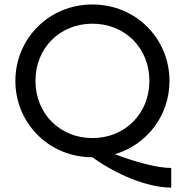

<svg xmlns="http://www.w3.org/2000/svg" viewBox="-20 -689 852 859"><path d="M393.6 -583C540 -583 648.4 -473.6 648.4 -327.1C648.4 -181.6 540 -71.3 393.6 -71.3C247.1 -71.3 138.7 -181.6 138.7 -327.1C138.7 -473.6 247.1 -583 393.6 -583ZM393.6 -668.9C197.3 -668.9 48.8 -514.6 48.8 -327.1C48.8 -139.6 197.3 14.6 393.6 14.6C495.1 88.9 637.7 150.4 746.1 150.4V62.5C682.6 62.5 584 35.2 494.1 1C638.7 -42 738.3 -172.9 738.3 -327.1C738.3 -514.6 589.8 -668.9 393.6 -668.9Z"/></svg>

Font: Sen-gleads
Style: Regular
Weight: 400
Designer: Kosal Sen, Philatype
Foundry: Philatype
Version: Version 1.004; ttfautohint (v1.8.3)